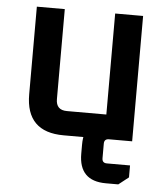

<svg xmlns="http://www.w3.org/2000/svg" viewBox="-51 -571 694 801"><g transform="rotate(5 295.5 -170.5)"><path d="M71 -158V-525H188V-148Q188 -102 234 -102H399V-525H516V0H229Q71 0 71 -158ZM309 32Q309 -82 422 -82H444V0H419Q399 0 399 20V81Q399 101 419 101H516V151L474 184H422Q309 184 309 70Z"/></g></svg>

Font: Oxanium SemiBold
Style: Regular
Weight: 600
Designer: Severin Meyer
Version: Version 2.000